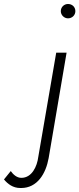

<svg xmlns="http://www.w3.org/2000/svg" viewBox="-153 -724 398 963"><path d="M152 -668C152 -648 169 -632 188 -632C209 -632 225 -648 225 -668C225 -689 209 -704 188 -704C169 -704 152 -689 152 -668ZM-99 134 -133 176C-114 199 -88 219 -51 219C-50 219 -48 219 -47 219C34 219 77 147 91 69L181 -460H129L39 63C33 111 7 168 -46 168C-69 168 -87 151 -99 134Z"/></svg>

Font: Jost Light
Style: Italic
Weight: 300
Italic angle: -5°
Version: Version 3.710